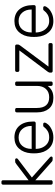

<svg xmlns="http://www.w3.org/2000/svg" viewBox="931 -1681 760 2662"><g transform="rotate(-90 1311.0 -350.0)"><path d="M459 -40Q472 -28 472 -20Q472 -11 466.5 -5.5Q461 0 452 0H436Q421 0 414 -2.5Q407 -5 394 -17L143 -240V-22Q143 -12 137 -6Q131 0 121 0H104Q94 0 88 -6Q82 -12 82 -22V-688Q82 -698 88 -704Q94 -710 104 -710H121Q131 -710 137 -704Q143 -698 143 -688V-334L366 -503Q382 -515 388 -517.5Q394 -520 408 -520H427Q436 -520 441.5 -514.5Q447 -509 447 -500Q447 -489 434 -480L181 -288Z M957 -272V-257Q957 -247 950.5 -241Q944 -235 934 -235H578V-225Q580 -178 599.5 -137.5Q619 -97 654 -72.5Q689 -48 736 -48Q791 -48 825.5 -69.5Q860 -91 875 -113Q884 -125 888.5 -128Q893 -131 905 -131H921Q930 -131 936 -126Q942 -121 942 -113Q942 -92 915.5 -62.5Q889 -33 842 -11.5Q795 10 736 10Q641 10 583 -52.5Q525 -115 517 -220L516 -260L517 -300Q525 -404 582.5 -467Q640 -530 736 -530Q840 -530 898.5 -461Q957 -392 957 -272ZM896 -291V-295Q896 -372 852.5 -422Q809 -472 736 -472Q663 -472 620.5 -422Q578 -372 578 -295V-291Z M1106 -520H1123Q1133 -520 1139 -514Q1145 -508 1145 -498V-219Q1145 -48 1294 -48Q1366 -48 1408.5 -93.5Q1451 -139 1451 -219V-498Q1451 -508 1457 -514Q1463 -520 1473 -520H1490Q1500 -520 1506 -514Q1512 -508 1512 -498V-22Q1512 -12 1506 -6Q1500 0 1490 0H1473Q1463 0 1457 -6Q1451 -12 1451 -22V-69Q1421 -30 1382.5 -10Q1344 10 1284 10Q1186 10 1135 -52Q1084 -114 1084 -214V-498Q1084 -508 1090 -514Q1096 -520 1106 -520Z M2045 -36V-22Q2045 -12 2039 -6Q2033 0 2023 0H1657Q1647 0 1641 -6Q1635 -12 1635 -22V-39Q1635 -50 1649 -70L1943 -462H1667Q1657 -462 1651 -468Q1645 -474 1645 -484V-498Q1645 -508 1651 -514Q1657 -520 1667 -520H2003Q2013 -520 2019 -514Q2025 -508 2025 -498V-481Q2025 -470 2011 -450L1719 -58H2023Q2033 -58 2039 -52Q2045 -46 2045 -36Z M2571 -272V-257Q2571 -247 2564.5 -241Q2558 -235 2548 -235H2192V-225Q2194 -178 2213.5 -137.5Q2233 -97 2268 -72.5Q2303 -48 2350 -48Q2405 -48 2439.5 -69.5Q2474 -91 2489 -113Q2498 -125 2502.5 -128Q2507 -131 2519 -131H2535Q2544 -131 2550 -126Q2556 -121 2556 -113Q2556 -92 2529.5 -62.5Q2503 -33 2456 -11.5Q2409 10 2350 10Q2255 10 2197 -52.5Q2139 -115 2131 -220L2130 -260L2131 -300Q2139 -404 2196.5 -467Q2254 -530 2350 -530Q2454 -530 2512.5 -461Q2571 -392 2571 -272ZM2510 -291V-295Q2510 -372 2466.5 -422Q2423 -472 2350 -472Q2277 -472 2234.5 -422Q2192 -372 2192 -295V-291Z"/></g></svg>

Font: Rubik
Style: Regular
Weight: 300
Designer: Hubert & Fischer
Foundry: Hubert & Fischer
Version: Version 1.100